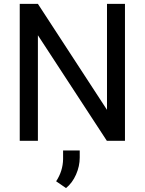

<svg xmlns="http://www.w3.org/2000/svg" viewBox="-20 -731 753 997"><path d="M82.5 0ZM628.9 0H534.7L176.8 -547.9V0H82.5V-710.9H176.8L535.6 -160.6V-710.9H628.9ZM322.8 245.6 271.5 210.4Q306.6 157.2 307.6 95.2V50.3H394V87.4Q394 131.8 374.8 175.5Q355.5 219.2 322.8 245.6Z"/></svg>

Font: Roboto
Style: Regular
Weight: 400
Designer: Google
Version: Version 2.134; 2016; ttfautohint (v1.6)